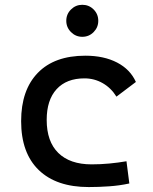

<svg xmlns="http://www.w3.org/2000/svg" viewBox="-20 -755 626 785"><path d="M342.8 9.8Q210.4 9.8 138.4 -59.8Q66.4 -129.4 66.4 -259.8Q66.4 -386.7 134.5 -457Q202.6 -527.3 329.1 -527.3Q404.8 -527.3 458.7 -499.3Q512.7 -471.2 535.6 -419.9L456.1 -359.9Q434.1 -395.5 399.9 -415Q365.7 -434.6 325.2 -434.6Q252 -434.6 211.4 -390.4Q170.9 -346.2 170.9 -264.6Q170.9 -176.3 218.5 -129.6Q266.1 -83 354.5 -83Q390.6 -83 426.8 -86.4Q462.9 -89.8 497.1 -95.7L508.8 -4.9Q468.8 3.9 426 6.8Q383.3 9.8 342.8 9.8ZM316.4 -604.5Q289.6 -604.5 270.3 -623.8Q251 -643.1 251 -669.9Q251 -697.3 270.3 -716.3Q289.6 -735.4 316.4 -735.4Q343.8 -735.4 362.8 -716.3Q381.8 -697.3 381.8 -669.9Q381.8 -643.1 362.8 -623.8Q343.8 -604.5 316.4 -604.5Z"/></svg>

Font: Cascadia Mono PL
Style: Regular
Weight: 400
Monospace: yes
Designer: Aaron Bell
Foundry: Saja Typeworks
Version: Version 2102.003